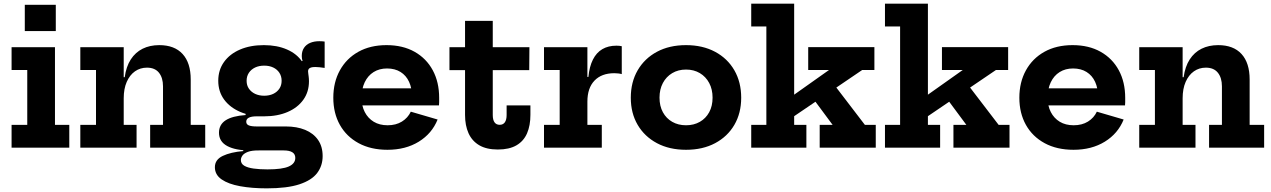

<svg xmlns="http://www.w3.org/2000/svg" viewBox="-20 -810 6970 1053"><path d="M281.5 -125H360V0H43.5V-125H129.5V-426H43.5V-551H281.5ZM116 -783.5H286V-639.5H116Z M658.5 -125H729V0H420.5V-125H506.5V-426H420.5V-551H658.5ZM874 -125V-336.5Q874 -383.5 851.8 -411.2Q829.5 -439 786 -439Q749 -439 720.2 -418.8Q691.5 -398.5 675 -360.8Q658.5 -323 658.5 -271L632 -386.5H664Q672 -445 697.2 -484Q722.5 -523 762.2 -542.8Q802 -562.5 853.5 -562.5Q937 -562.5 981.5 -513.8Q1026 -465 1026 -374V-125H1105.5V0H803.5V-125Z M1443 223Q1361 223 1296.8 211.2Q1232.5 199.5 1195.5 174Q1158.5 148.5 1158.5 107Q1158.5 65.5 1201.8 45Q1245 24.5 1314 18.5V4L1401.5 15Q1361 14.5 1339.2 23Q1317.5 31.5 1309.2 43.8Q1301 56 1301 67.5Q1301 88 1319.8 99Q1338.5 110 1371.5 114.5Q1404.5 119 1447 119Q1528 119 1563.8 103Q1599.5 87 1599.5 56Q1599.5 15 1535.5 15H1349Q1271.5 15 1226.2 -9.2Q1181 -33.5 1181 -82Q1181 -126.5 1217.5 -150.2Q1254 -174 1327 -179V-201L1428.5 -172H1387Q1359.5 -172 1345 -164.8Q1330.5 -157.5 1330.5 -142.5Q1330.5 -128 1344.8 -122.2Q1359 -116.5 1387.5 -116.5H1547Q1608 -116.5 1653.5 -97.8Q1699 -79 1724.2 -42.8Q1749.5 -6.5 1749.5 46Q1749.5 99 1719.5 138.8Q1689.5 178.5 1622.2 200.8Q1555 223 1443 223ZM1428.5 -172Q1354.5 -172 1297.8 -196.2Q1241 -220.5 1209 -264.2Q1177 -308 1177 -367Q1177 -426 1208.5 -470Q1240 -514 1296.2 -538.2Q1352.5 -562.5 1427 -562.5Q1499.5 -562.5 1554.2 -538.5Q1609 -514.5 1638 -470.5Q1656.5 -447 1665.5 -420.8Q1674.5 -394.5 1674.5 -364.5Q1674.5 -306 1643.5 -262.8Q1612.5 -219.5 1557.2 -195.8Q1502 -172 1428.5 -172ZM1429 -285Q1457 -285 1478.5 -295.2Q1500 -305.5 1512.2 -323.8Q1524.5 -342 1524.5 -367Q1524.5 -392 1512.2 -410.8Q1500 -429.5 1478.5 -439.8Q1457 -450 1429 -450Q1401 -450 1379.2 -439.8Q1357.5 -429.5 1345 -410.8Q1332.5 -392 1332.5 -367Q1332.5 -342 1345 -323.8Q1357.5 -305.5 1379.2 -295.2Q1401 -285 1429 -285ZM1674.5 -364.5 1639.5 -423.5 1612.5 -464 1639.5 -476.5Q1637 -482.5 1636 -489.2Q1635 -496 1635 -502.5Q1635 -529 1647 -547.2Q1659 -565.5 1680.8 -574.8Q1702.5 -584 1731.5 -584Q1740 -584 1747.2 -583.5Q1754.5 -583 1760.5 -582V-437.5Q1745.5 -440 1732 -441.2Q1718.5 -442.5 1709 -442.5Q1694.5 -442.5 1685.8 -439.8Q1677 -437 1673.2 -431.8Q1669.5 -426.5 1669.5 -419Q1669.5 -413.5 1670.8 -405.8Q1672 -398 1673.2 -387.2Q1674.5 -376.5 1674.5 -364.5Z M2105 11.5Q2013.5 11.5 1946.8 -24.8Q1880 -61 1844 -125.2Q1808 -189.5 1808 -274Q1808 -359 1844 -424.2Q1880 -489.5 1945.5 -526Q2011 -562.5 2100 -562.5Q2189 -562.5 2253.8 -526Q2318.5 -489.5 2353.5 -424.5Q2388.5 -359.5 2388.5 -273.5Q2388.5 -259.5 2388.5 -249.5Q2388.5 -239.5 2387.5 -232H2237.5Q2239 -243 2239.2 -254.5Q2239.5 -266 2239.5 -280.5Q2239.5 -326.5 2223.5 -361.2Q2207.5 -396 2176.8 -415.2Q2146 -434.5 2102.5 -434.5Q2060.5 -434.5 2029 -414.8Q1997.5 -395 1980.2 -358.8Q1963 -322.5 1963 -274Q1963 -229.5 1980.5 -195.5Q1998 -161.5 2029.8 -142.2Q2061.5 -123 2106 -123Q2151.5 -123 2184.2 -143.2Q2217 -163.5 2233 -197.5L2380 -154.5Q2349 -77.5 2276.8 -33Q2204.5 11.5 2105 11.5ZM1904.5 -232V-325.5H2298L2314.5 -232Z M2682.5 -179.5Q2682.5 -152.5 2692.2 -139Q2702 -125.5 2720.5 -125.5Q2739 -125.5 2748.8 -139.2Q2758.5 -153 2758.5 -179.5V-232H2889V-180.5Q2889 -121.5 2870.5 -78.8Q2852 -36 2812.5 -13Q2773 10 2710.5 10Q2648 10 2608.2 -13.5Q2568.5 -37 2549.5 -79.5Q2530.5 -122 2530.5 -179.5V-425.5H2445V-551H2530.5V-695.5H2682.5V-551H2883.5L2882.5 -425.5H2682.5Z M3201.5 -125H3280.5V0H2963.5V-125H3049.5V-426H2963.5V-551H3201.5ZM3390 -403.5Q3381.5 -406 3371.2 -407.2Q3361 -408.5 3349 -408.5Q3279.5 -408.5 3240.5 -368Q3201.5 -327.5 3201.5 -252.5L3175 -388H3207Q3212.5 -445 3231.8 -483.2Q3251 -521.5 3283.5 -540.5Q3316 -559.5 3360.5 -559.5Q3369 -559.5 3376.2 -558.8Q3383.5 -558 3390 -556.5Z M3742.5 11.5Q3651 11.5 3583 -24.8Q3515 -61 3477.2 -125.2Q3439.5 -189.5 3439.5 -274Q3439.5 -359.5 3477.2 -424.5Q3515 -489.5 3583 -526Q3651 -562.5 3742.5 -562.5Q3833.5 -562.5 3901.8 -526Q3970 -489.5 4007.5 -424.5Q4045 -359.5 4045 -274Q4045 -189.5 4007.5 -125.2Q3970 -61 3902 -24.8Q3834 11.5 3742.5 11.5ZM3742.5 -123Q3785.5 -123 3818.2 -141.8Q3851 -160.5 3869.5 -194.5Q3888 -228.5 3888 -274.5Q3888 -320 3869.5 -354.8Q3851 -389.5 3818.2 -409Q3785.5 -428.5 3742.5 -428.5Q3699.5 -428.5 3666.8 -409Q3634 -389.5 3615.5 -354.8Q3597 -320 3597 -274.5Q3597 -228.5 3615.5 -194.5Q3634 -160.5 3666.8 -141.8Q3699.5 -123 3742.5 -123Z M4335.5 -125H4402.5V0H4100V-125H4183V-665H4100V-790H4335.5ZM4552.5 -348.5 4723.5 -125H4783V0H4475.5V-125H4546.5L4429 -283.5ZM4285 -138.5 4244 -226 4526.5 -426H4412.5V-551.5H4775.5V-426H4708.5Z M5069 -125H5136V0H4833.5V-125H4916.5V-665H4833.5V-790H5069ZM5286 -348.5 5457 -125H5516.5V0H5209V-125H5280L5162.5 -283.5ZM5018.5 -138.5 4977.5 -226 5260 -426H5146V-551.5H5509V-426H5442Z M5867.5 11.5Q5776 11.5 5709.2 -24.8Q5642.5 -61 5606.5 -125.2Q5570.5 -189.5 5570.5 -274Q5570.5 -359 5606.5 -424.2Q5642.5 -489.5 5708 -526Q5773.5 -562.5 5862.5 -562.5Q5951.5 -562.5 6016.2 -526Q6081 -489.5 6116 -424.5Q6151 -359.5 6151 -273.5Q6151 -259.5 6151 -249.5Q6151 -239.5 6150 -232H6000Q6001.5 -243 6001.8 -254.5Q6002 -266 6002 -280.5Q6002 -326.5 5986 -361.2Q5970 -396 5939.2 -415.2Q5908.5 -434.5 5865 -434.5Q5823 -434.5 5791.5 -414.8Q5760 -395 5742.8 -358.8Q5725.5 -322.5 5725.5 -274Q5725.5 -229.5 5743 -195.5Q5760.5 -161.5 5792.2 -142.2Q5824 -123 5868.5 -123Q5914 -123 5946.8 -143.2Q5979.5 -163.5 5995.5 -197.5L6142.5 -154.5Q6111.5 -77.5 6039.2 -33Q5967 11.5 5867.5 11.5ZM5667 -232V-325.5H6060.5L6077 -232Z M6466 -125H6536.5V0H6228V-125H6314V-426H6228V-551H6466ZM6681.5 -125V-336.5Q6681.5 -383.5 6659.2 -411.2Q6637 -439 6593.5 -439Q6556.5 -439 6527.8 -418.8Q6499 -398.5 6482.5 -360.8Q6466 -323 6466 -271L6439.5 -386.5H6471.5Q6479.5 -445 6504.8 -484Q6530 -523 6569.8 -542.8Q6609.5 -562.5 6661 -562.5Q6744.5 -562.5 6789 -513.8Q6833.5 -465 6833.5 -374V-125H6913V0H6611V-125Z"/></svg>

Font: Hepta Slab ExtraLight
Style: Bold
Weight: 700
Version: Version 1.102